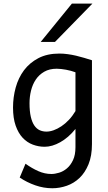

<svg xmlns="http://www.w3.org/2000/svg" viewBox="-20 -801 589 1051"><path d="M393.1 -405.3Q381.3 -409.7 368.2 -413.3Q355 -417 341.3 -419.4Q327.6 -421.9 314.7 -423.3Q301.8 -424.8 290.5 -424.8Q250.5 -424.8 222.2 -408.4Q193.8 -392.1 176 -365.5Q158.2 -338.9 149.9 -305.2Q141.6 -271.5 141.6 -236.8Q141.6 -191.4 148.7 -161.4Q155.8 -131.3 168.2 -113.5Q180.7 -95.7 197.5 -88.1Q214.4 -80.6 234.4 -80.6Q252.9 -80.6 273.9 -88.1Q294.9 -95.7 316.2 -109.9Q337.4 -124 357.2 -145Q377 -166 393.1 -192.9ZM483.4 -12.2Q483.4 52.2 464.6 98.1Q445.8 144 415.3 173.1Q384.8 202.1 345.7 215.8Q306.6 229.5 266.1 229.5Q219.2 229.5 173.1 213.4Q127 197.3 87.9 170.9L119.6 95.2Q154.3 120.1 189.5 135.7Q224.6 151.4 261.2 151.4Q280.3 151.4 303.2 144.5Q326.2 137.7 346.2 120.8Q366.2 104 379.6 75.7Q393.1 47.4 393.1 4.9V-95.2Q374 -71.3 352.8 -53Q331.5 -34.7 309.8 -22.5Q288.1 -10.3 266.4 -3.9Q244.6 2.4 224.6 2.4Q190.9 2.4 159.7 -9.3Q128.4 -21 104.2 -46.6Q80.1 -72.3 65.7 -113.3Q51.3 -154.3 51.3 -212.4Q51.3 -268.6 65.9 -321.8Q80.6 -375 111.3 -416.3Q142.1 -457.5 190.2 -482.7Q238.3 -507.8 305.2 -507.8Q327.1 -507.8 350.3 -504.6Q373.5 -501.5 396.5 -496.1Q419.4 -490.7 441.4 -484.1Q463.4 -477.5 483.4 -471.2ZM485.8 -781.2 280.8 -571.3H202.6L373.5 -781.2Z"/></svg>

Font: Andika Eur
Style: Regular
Weight: 400
Designer: Victor Gaultney, Annie Olsen, Julie Remington, Don Collingsworth, Eric Hays, Becca Hirsbrunner
Foundry: SIL International
Version: Version 5.000